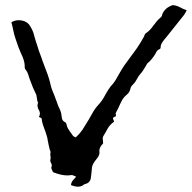

<svg xmlns="http://www.w3.org/2000/svg" viewBox="-20 -720 739 740"><path d="M377.4 -167Q362.8 -152.8 362.8 -138.2Q362.8 -135.7 363.3 -133.8V-131.3Q363.3 -123.5 357.9 -114.7L345.2 -98.1Q334 -83 334 -69.3Q334 -63.5 332.5 -53.7L330.6 -38.6Q329.6 -15.1 306.6 -10.3Q304.2 -9.8 301.8 -7.3Q293 -0.5 280.3 -0.5Q268.6 -0.5 253.4 -6.8L254.9 -13.7Q256.3 -17.6 257.3 -20Q260.3 -23.4 264.6 -29.3L269 -33.7L273.4 -39.1L268.1 -41.5L263.2 -43.5Q259.3 -45.4 256.3 -45.4H255.4Q247.6 -43.9 239.3 -43.9Q215.3 -43.9 184.1 -56.6L182.1 -61.5L179.7 -66.4Q177.7 -70.8 177.7 -73.7Q177.7 -75.2 178.2 -76.2Q179.7 -78.6 179.7 -81.5Q179.7 -85.9 177.2 -90.8L173.8 -98.1V-100.6Q173.8 -103.5 174.3 -106Q175.3 -108.4 175.3 -112.3L174.3 -119.6Q173.8 -122.6 173.8 -125.5Q173.8 -130.4 175.3 -133.8Q170.4 -145 167.5 -161.6L164.6 -175.8L162.1 -189.9L156.7 -208L149.9 -226.6Q141.1 -249.5 140.6 -263.7Q140.1 -264.6 136.7 -266.1L133.8 -267.6L129.9 -269Q133.8 -275.4 133.8 -282.2Q133.8 -288.1 130.9 -293.9L127 -301.3L125 -308.6Q124.5 -311.5 124.5 -314.5Q124.5 -319.8 127 -324.2Q123 -330.1 122.1 -342.3L120.6 -351.6Q120.1 -356.4 117.2 -360.4Q107.4 -379.4 95.2 -413.1L91.8 -422.9L88.9 -432.6Q85 -444.3 78.6 -451.7Q75.2 -455.6 75.2 -460.9V-465.8Q75.2 -480.5 67.4 -500L59.1 -518.6L51.3 -537.6L40 -570.3Q33.7 -588.9 31.2 -603L27.8 -618.7L23.9 -633.8Q36.1 -642.1 51.8 -642.1Q58.6 -642.1 65.9 -640.6Q86.4 -636.2 95.7 -620.1Q108.4 -599.1 110.8 -585.9Q112.8 -577.6 117.2 -564L124.5 -541.5Q128.4 -526.4 138.2 -502L145 -482.4L164.1 -431.6Q170.4 -413.1 173.3 -400.4Q177.2 -379.9 188.5 -355L193.8 -340.8L199.2 -326.2Q205.1 -308.1 210.9 -297.9Q212.9 -293.9 214.8 -287.6L216.8 -276.9L217.8 -269.5L219.2 -262.2Q221.7 -253.4 231 -249Q233.4 -248 235.4 -243.7L236.8 -239.7L237.3 -235.8Q239.7 -227.1 247.6 -215.8L254.4 -206.5L261.2 -196.8Q262.2 -195.3 265.1 -193.8L271.5 -190.4Q286.6 -203.6 298.3 -220.7Q324.7 -262.2 336.4 -284.2Q345.7 -301.8 364.3 -321.8Q373.5 -332 381.8 -347.2L389.2 -360.4L397 -373.5Q406.2 -388.2 416.5 -398.4L425.3 -411.1L442.4 -440.9Q452.6 -458.5 460.4 -469.7Q468.8 -481.9 484.4 -502.4L508.3 -535.2L521.5 -555.7L533.7 -576.7L535.6 -580.6L537.1 -585Q539.1 -589.8 542 -591.8Q556.6 -600.6 571.3 -621.6L584 -637.7Q591.3 -646.5 598.6 -652.3Q602.1 -654.3 604 -659.2L605 -663.6L606.4 -667.5Q616.7 -689.9 644.5 -700.2Q657.2 -700.2 672.9 -692.4L685.5 -686Q692.9 -682.6 699.2 -681.2L697.3 -675.8L694.8 -671.4Q691.9 -665.5 689.5 -662.6L620.6 -576.2L612.8 -566.9L606 -557.6Q599.1 -547.4 599.1 -538.1V-536.6Q599.1 -535.2 598.1 -533.2Q596.7 -531.2 595.2 -530.8Q588.4 -528.3 584 -522.5L581.1 -516.6L578.1 -511.2L572.3 -502.4L565.4 -493.2Q557.6 -483.4 549.3 -477.1L547.4 -475.1L538.6 -460L529.3 -445.3L523.9 -438.5L518.1 -431.6Q511.7 -423.3 509.3 -418Q501.5 -402.8 493.2 -395Q483.9 -386.7 482.4 -377.4Q480 -363.8 465.8 -352.5Q458.5 -346.7 453.1 -338.4L448.7 -330.6L444.8 -322.8L436 -303.7L426.3 -284.7Q425.8 -284.2 425.8 -282.7Q425.8 -281.7 426.3 -280.3L426.8 -275.9V-272.9Q426.3 -271 424.8 -271Q415.5 -268.6 415.5 -262.7V-261.7L418.5 -255.9L419.4 -250.5Q405.3 -241.7 395 -224.6L386.7 -209.5L377.9 -194.8Q376 -191.4 376 -185.5V-183.1L377 -175.8Z"/></svg>

Font: Kurland
Style: Regular
Weight: 400
Designer: GGBot
Version: 0.22